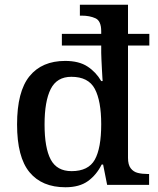

<svg xmlns="http://www.w3.org/2000/svg" viewBox="-20 -780 666 810"><path d="M256 10Q157 10 104.5 -53.5Q52 -117 52 -255Q52 -394 104.5 -458.5Q157 -523 255 -523Q313 -523 349 -499.5Q385 -476 407 -438H413Q413 -438 412 -452.5Q411 -467 410 -487.5Q409 -508 408 -527.5Q407 -547 407 -557V-588H241V-637H407V-648Q407 -692 382.5 -703Q358 -714 325 -714H317V-760H520V-637H610V-588H520V-114Q520 -85 531.5 -70Q543 -55 561.5 -50.5Q580 -46 602 -46H609V0H432L415 -86H409Q387 -42 351 -16Q315 10 256 10ZM282 -58Q353 -58 380 -106.5Q407 -155 407 -256Q407 -354 380 -405Q353 -456 281 -456Q220 -456 194 -404.5Q168 -353 168 -255Q168 -156 194 -107Q220 -58 282 -58Z"/></svg>

Font: Noto Serif Khojki Medium
Style: Regular
Weight: 500
Version: Version 2.003